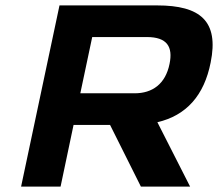

<svg xmlns="http://www.w3.org/2000/svg" viewBox="-20 -690 806 710"><path d="M561 -670H200L58 0H204L252 -228H387L501 0H683L562 -238C669 -263 735 -337 759 -459C790 -612 721 -670 561 -670ZM277 -345 321 -553H523C598 -553 620 -517 607 -454C592 -379 543 -345 478 -345Z"/></svg>

Font: LT Wave Bold
Style: Italic
Weight: 700
Designer: Daniel Lyons
Version: Version 2.5 (Glyphs App)